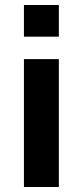

<svg xmlns="http://www.w3.org/2000/svg" viewBox="-20 -750 333 770"><path d="M76 -730H216V-603H76ZM76 -513H216V0H76Z"/></svg>

Font: Enso
Style: Bold
Weight: 700
Designer: Coji Morishita
Foundry: UNDERFOREST DESIGN
Version: Version 1.000